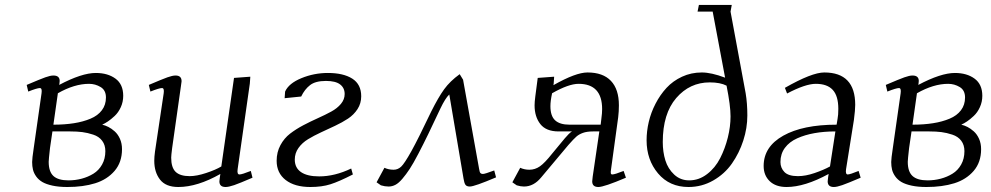

<svg xmlns="http://www.w3.org/2000/svg" viewBox="-20 -749 4006 776"><path d="M87.9 -405.8Q142.6 -429.2 163.1 -436.5Q183.6 -443.8 195.8 -443.8Q221.2 -443.8 221.2 -421.9Q221.2 -416 220.2 -411.1L219.2 -405.8Q310.5 -454.1 367.2 -454.1Q415.5 -454.1 446.8 -431.2Q478 -408.2 478 -361.8Q478 -337.4 468.3 -315.9Q458.5 -294.4 443.4 -280.3Q428.2 -266.1 416 -258.1Q403.8 -250 393.1 -245.1Q405.8 -242.2 418.2 -235.8Q430.7 -229.5 443.6 -218Q456.5 -206.5 464.8 -188Q473.1 -169.4 473.1 -146Q473.1 -93.3 443.1 -58.3Q413.1 -23.4 364.7 -8.3Q316.4 6.8 252 6.8Q217.8 6.8 192.1 1.2Q166.5 -4.4 151.1 -13.4Q135.7 -22.5 126.2 -35.9Q116.7 -49.3 113.3 -63.2Q109.9 -77.1 109.9 -94.2Q109.9 -107.9 116.2 -149.9L147.9 -372.1Q150.9 -393.1 141.1 -393.1Q129.9 -393.1 94.2 -378.9ZM176.8 -95.2Q176.8 -55.2 196 -37.6Q215.3 -20 256.8 -20Q284.7 -20 310.3 -26.9Q335.9 -33.7 357.7 -47.1Q379.4 -60.5 392.6 -84Q405.8 -107.4 405.8 -138.2Q405.8 -163.1 392.8 -180.2Q379.9 -197.3 356.9 -204.8Q334 -212.4 312.7 -215.1Q291.5 -217.8 264.2 -217.8H191.9L182.1 -150.9Q176.8 -103.5 176.8 -95.2ZM195.8 -245.1Q241.7 -245.1 278.8 -251Q315.9 -256.8 345.7 -269.3Q375.5 -281.7 391.8 -303.5Q408.2 -325.2 408.2 -355Q408.2 -384.3 386.7 -397.2Q365.2 -410.2 339.8 -410.2Q280.8 -410.2 213.9 -372.1Z M581.5 -405.8Q636.2 -429.2 656.7 -436.5Q677.2 -443.8 689.5 -443.8Q713.9 -443.8 713.9 -420.9Q713.9 -419.4 713.4 -416.7Q712.9 -414.1 712.4 -409.4Q711.9 -404.8 711.4 -401.9L675.8 -150.9Q671.9 -120.6 671.9 -111.8Q671.9 -71.8 689.9 -54.4Q708 -37.1 746.6 -37.1Q774.9 -37.1 813.2 -49.8Q851.6 -62.5 874.5 -76.2L925.8 -434.1L991.7 -439L989.7 -411.1L940.4 -64.9Q937.5 -43.9 947.8 -43.9Q958 -43.9 993.7 -58.1L1000.5 -30.8Q948.2 -8.3 926.3 -0.7Q904.3 6.8 891.6 6.8Q866.7 6.8 866.7 -16.1Q866.7 -19.5 868.7 -33.2L870.6 -45.9Q777.8 6.8 700.7 6.8Q649.9 6.8 626.7 -23.2Q603.5 -53.2 603.5 -99.1Q603.5 -114.7 606.4 -136.2L641.6 -372.1Q644.5 -393.1 634.8 -393.1Q623.5 -393.1 587.9 -378.9Z M1098.1 -99.1Q1098.1 -133.8 1113.3 -162.1Q1128.4 -190.4 1152.6 -209Q1176.8 -227.5 1206.1 -242.9Q1235.4 -258.3 1264.9 -271.5Q1294.4 -284.7 1318.6 -297.9Q1342.8 -311 1357.9 -329.1Q1373 -347.2 1373 -369.1Q1373 -393.6 1354.7 -407.7Q1336.4 -421.9 1297.4 -421.9Q1254.9 -421.9 1233.2 -405Q1211.4 -388.2 1197.3 -358.9L1130.4 -352.1L1132.3 -378.9Q1147 -412.1 1198.2 -433.1Q1249.5 -454.1 1305.2 -454.1Q1367.7 -454.1 1403.8 -431.2Q1439.9 -408.2 1439.9 -359.9Q1439.9 -331.1 1425 -308.1Q1410.2 -285.2 1386.5 -269.5Q1362.8 -253.9 1334.2 -240.5Q1305.7 -227.1 1277.1 -213.9Q1248.5 -200.7 1224.9 -186.3Q1201.2 -171.9 1186.3 -150.9Q1171.4 -129.9 1171.4 -104Q1171.4 -70.8 1196.5 -53.5Q1221.7 -36.1 1270 -36.1Q1333 -36.1 1399.4 -67.9L1406.2 -43.9Q1350.1 -15.1 1315.4 -4.2Q1280.8 6.8 1234.4 6.8Q1170.9 6.8 1134.5 -21.5Q1098.1 -49.8 1098.1 -99.1Z M1502 -12.2 1533.7 -70.8Q1550.8 -63 1570.8 -63Q1587.9 -63 1601.3 -75.4Q1614.7 -87.9 1642.6 -137.9Q1670.4 -188 1722.7 -297.9Q1751.5 -355.5 1775.1 -388.2Q1798.8 -420.9 1837.9 -449.2L1851.6 -426.8L1916.5 -65.9Q1918.5 -52.7 1921.9 -49.3Q1925.3 -45.9 1931.6 -45.9Q1939.9 -45.9 1977.5 -60.1L1984.9 -32.2Q1897.5 4.9 1878.9 4.9Q1865.7 4.9 1860.8 -2.7Q1856 -10.3 1853.5 -26.9L1795.9 -367.2Q1779.8 -352.1 1759.8 -310.1Q1730 -246.6 1710.7 -206.8Q1691.4 -167 1670.9 -127.7Q1650.4 -88.4 1636 -66.4Q1621.6 -44.4 1606.4 -26.6Q1591.3 -8.8 1578.1 -2Q1564.9 4.9 1550.8 4.9Q1535.6 4.9 1519.5 0Z M2050.8 -12.2 2082.5 -70.8Q2099.6 -63 2119.6 -63Q2142.6 -63 2162.4 -76.9Q2182.1 -90.8 2211.4 -127.9L2262.7 -189.9Q2279.8 -210.4 2291.5 -217.8H2237.8Q2187 -217.8 2163.8 -247.6Q2140.6 -277.3 2140.6 -323.2Q2140.6 -336.9 2143.6 -359.9L2153.3 -434.1L2219.7 -439L2217.8 -411.1L2216.8 -404.8Q2307.1 -456.1 2354.5 -456.1Q2417 -456.1 2449.2 -422.1Q2481.4 -388.2 2481.4 -323.2Q2481.4 -298.8 2478.5 -274.9L2449.7 -64.9Q2447.8 -53.7 2448.7 -48.8Q2449.7 -43.9 2454.6 -43.9Q2464.8 -43.9 2500.5 -58.1L2509.8 -30.8Q2421.4 6.8 2398.4 6.8Q2373.5 6.8 2373.5 -16.1Q2373.5 -21.5 2375.5 -35.2L2402.3 -217.8H2376.5Q2352.1 -217.8 2335.9 -211.9Q2319.8 -206.1 2309.1 -196.5Q2298.3 -187 2277.3 -163.1L2167.5 -32.2Q2137.2 4.9 2097.7 4.9Q2084.5 4.9 2068.4 0ZM2204.6 -319.8Q2204.6 -280.3 2223.6 -262.7Q2242.7 -245.1 2281.7 -245.1H2407.7L2410.6 -270Q2413.6 -291.5 2413.6 -308.1Q2413.6 -410.2 2318.4 -410.2Q2278.3 -410.2 2211.4 -372.1Q2204.6 -341.3 2204.6 -319.8Z M2593.3 -182.1Q2593.3 -218.8 2602.1 -256.3Q2610.8 -293.9 2629.4 -329.8Q2647.9 -365.7 2673.8 -393.8Q2699.7 -421.9 2736.6 -439Q2773.4 -456.1 2816.4 -456.1Q2855 -456.1 2910.6 -435.1L2860.4 -702.1H2799.3L2804.7 -729H2937.5L2932.6 -702.1L2993.7 -372.1Q3000.5 -331.5 3000.5 -282.2Q3000.5 -231.4 2984.1 -180.9Q2967.8 -130.4 2938.2 -88.1Q2908.7 -45.9 2862.5 -19.5Q2816.4 6.8 2762.7 6.8Q2686 6.8 2639.6 -48.1Q2593.3 -103 2593.3 -182.1ZM2658.7 -174.8Q2658.7 -134.8 2669.2 -100.8Q2679.7 -66.9 2704.8 -43.5Q2730 -20 2765.6 -20Q2804.7 -20 2837.6 -45.2Q2870.6 -70.3 2890.6 -109.6Q2910.6 -148.9 2921.6 -193.1Q2932.6 -237.3 2932.6 -278.8Q2932.6 -322.3 2916.5 -402.8Q2891.1 -416 2848.6 -416Q2767.6 -416 2713.1 -352.8Q2658.7 -289.6 2658.7 -174.8Z M3066.4 -78.1Q3066.4 -156.2 3145.8 -200.7Q3225.1 -245.1 3361.3 -245.1L3365.2 -269Q3368.2 -283.7 3368.2 -309.1Q3368.2 -361.3 3345.7 -385.7Q3323.2 -410.2 3277.3 -410.2Q3235.4 -410.2 3161.1 -371.1L3152.3 -394Q3261.2 -456.1 3311.5 -456.1Q3436.5 -456.1 3436.5 -325.2Q3436.5 -304.7 3431.2 -264.2L3399.4 -64.9Q3396.5 -43.9 3406.2 -43.9Q3415.5 -43.9 3450.2 -58.1L3458.5 -30.8Q3405.8 -8.3 3384 -0.7Q3362.3 6.8 3350.1 6.8Q3325.2 6.8 3325.2 -16.1Q3325.2 -19.5 3327.1 -33.2L3329.1 -45.9Q3232.4 6.8 3159.2 6.8Q3115.2 6.8 3090.8 -16.8Q3066.4 -40.5 3066.4 -78.1ZM3134.3 -94.2Q3134.3 -70.3 3150.4 -53.7Q3166.5 -37.1 3205.1 -37.1Q3235.8 -37.1 3272.2 -49.6Q3308.6 -62 3334.5 -76.2L3356.4 -217.8Q3310.5 -217.8 3272 -210.9Q3233.4 -204.1 3201.9 -189.9Q3170.4 -175.8 3152.3 -151.4Q3134.3 -127 3134.3 -94.2Z M3560.1 -405.8Q3614.7 -429.2 3635.3 -436.5Q3655.8 -443.8 3668 -443.8Q3693.4 -443.8 3693.4 -421.9Q3693.4 -416 3692.4 -411.1L3691.4 -405.8Q3782.7 -454.1 3839.4 -454.1Q3887.7 -454.1 3918.9 -431.2Q3950.2 -408.2 3950.2 -361.8Q3950.2 -337.4 3940.4 -315.9Q3930.7 -294.4 3915.5 -280.3Q3900.4 -266.1 3888.2 -258.1Q3876 -250 3865.2 -245.1Q3877.9 -242.2 3890.4 -235.8Q3902.8 -229.5 3915.8 -218Q3928.7 -206.5 3937 -188Q3945.3 -169.4 3945.3 -146Q3945.3 -93.3 3915.3 -58.3Q3885.3 -23.4 3836.9 -8.3Q3788.6 6.8 3724.1 6.8Q3689.9 6.8 3664.3 1.2Q3638.7 -4.4 3623.3 -13.4Q3607.9 -22.5 3598.4 -35.9Q3588.9 -49.3 3585.4 -63.2Q3582 -77.1 3582 -94.2Q3582 -107.9 3588.4 -149.9L3620.1 -372.1Q3623 -393.1 3613.3 -393.1Q3602.1 -393.1 3566.4 -378.9ZM3648.9 -95.2Q3648.9 -55.2 3668.2 -37.6Q3687.5 -20 3729 -20Q3756.8 -20 3782.5 -26.9Q3808.1 -33.7 3829.8 -47.1Q3851.6 -60.5 3864.7 -84Q3877.9 -107.4 3877.9 -138.2Q3877.9 -163.1 3865 -180.2Q3852.1 -197.3 3829.1 -204.8Q3806.2 -212.4 3784.9 -215.1Q3763.7 -217.8 3736.3 -217.8H3664.1L3654.3 -150.9Q3648.9 -103.5 3648.9 -95.2ZM3668 -245.1Q3713.9 -245.1 3751 -251Q3788.1 -256.8 3817.9 -269.3Q3847.7 -281.7 3864 -303.5Q3880.4 -325.2 3880.4 -355Q3880.4 -384.3 3858.9 -397.2Q3837.4 -410.2 3812 -410.2Q3752.9 -410.2 3686 -372.1Z"/></svg>

Font: Dehuti
Style: Italic
Weight: 400
Version: Version 1.2